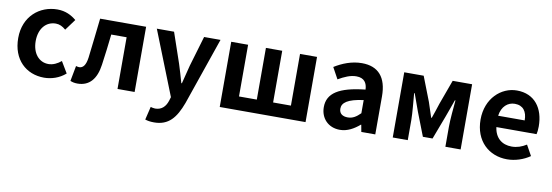

<svg xmlns="http://www.w3.org/2000/svg" viewBox="-58 -986 4668 1624"><g transform="rotate(10 2276.0 -174.5)"><path d="M317 14C379 14 447 -7 500 -54L442 -151C411 -125 373 -106 333 -106C252 -106 194 -174 194 -279C194 -385 252 -454 337 -454C369 -454 395 -441 423 -417L493 -512C452 -547 399 -574 330 -574C178 -574 44 -466 44 -279C44 -94 162 14 317 14Z M604 14C705 14 764 -54 781 -179C794 -266 804 -356 814 -444H946V0H1093V-560H698C685 -446 673 -332 659 -219C650 -152 627 -125 594 -125C583 -125 575 -128 567 -130L542 2C561 10 580 14 604 14Z M1299 225C1424 225 1484 149 1533 17L1732 -560H1591L1514 -300C1501 -248 1487 -194 1474 -142H1469C1453 -196 1439 -250 1422 -300L1333 -560H1185L1403 -10L1393 23C1377 72 1345 108 1288 108C1275 108 1259 104 1249 101L1222 214C1244 221 1266 225 1299 225Z M1824 0H2561V-560H2415V-116H2262V-560H2122V-116H1969V-560H1824Z M2857 14C2921 14 2977 -18 3026 -60H3029L3040 0H3160V-327C3160 -489 3087 -574 2945 -574C2857 -574 2777 -541 2711 -500L2764 -403C2816 -433 2866 -456 2918 -456C2987 -456 3011 -414 3013 -359C2788 -335 2691 -272 2691 -152C2691 -57 2757 14 2857 14ZM2905 -101C2862 -101 2831 -120 2831 -164C2831 -214 2877 -251 3013 -269V-156C2978 -121 2947 -101 2905 -101Z M3310 0H3439V-173C3439 -230 3428 -339 3423 -401H3428C3444 -355 3466 -297 3482 -251L3560 -50H3643L3719 -251C3735 -297 3757 -353 3773 -401H3778C3772 -339 3762 -230 3762 -173V0H3893V-560H3726L3649 -349C3635 -303 3620 -262 3606 -221H3601C3588 -262 3574 -303 3559 -349L3477 -560H3310Z M4293 14C4363 14 4434 -10 4489 -48L4439 -138C4399 -113 4359 -99 4313 -99C4230 -99 4170 -147 4158 -239H4503C4507 -252 4510 -279 4510 -306C4510 -461 4430 -574 4276 -574C4142 -574 4015 -461 4015 -279C4015 -95 4137 14 4293 14ZM4156 -336C4167 -418 4219 -460 4278 -460C4350 -460 4384 -412 4384 -336Z"/></g></svg>

Font: Source Han Sans SC Bold
Style: Regular
Weight: 700
Designer: Ryoko NISHIZUKA (kana & ideographs); Paul D. Hunt (Latin, Greek & Cyrillic); Wenlong ZHANG (bopomofo); Sandoll Communica
Foundry: Adobe Systems Incorporated
Version: Version 1.001;PS 1.001;hotconv 1.0.78;makeotf.lib2.5.61930